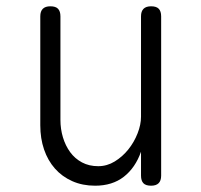

<svg xmlns="http://www.w3.org/2000/svg" viewBox="-20 -580 640 610"><path d="M428 -209V-528Q428 -544 436 -552Q444 -560 460 -560Q477 -560 484.5 -552Q492 -544 492 -528V-22Q492 -6 484 2Q476 10 460 10Q443 10 435.5 2Q428 -6 428 -22V-98Q410 -47 373.5 -18.5Q337 10 282 10Q242 10 209.5 -4.5Q177 -19 154.5 -44.5Q132 -70 120 -105Q108 -140 108 -182V-528Q108 -544 116 -552Q124 -560 140 -560Q157 -560 164.5 -552Q172 -544 172 -528V-199Q172 -170 180 -143.5Q188 -117 203 -96.5Q218 -76 240.5 -64Q263 -52 292 -52Q320 -52 344.5 -67Q369 -82 387.5 -105Q406 -128 417 -156Q428 -184 428 -209Z"/></svg>

Font: Maple Mono NL ExtraLight
Style: Regular
Weight: 275
Monospace: yes
Designer: subframe7536
Version: Version 7.000